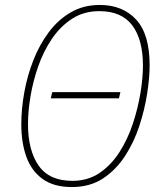

<svg xmlns="http://www.w3.org/2000/svg" viewBox="-20 -745 656 775"><path d="M270 10Q197 10 152 -22.5Q107 -55 86.5 -112Q66 -169 66 -243Q66 -305 78 -372Q90 -439 114.5 -501.5Q139 -564 176.5 -614.5Q214 -665 265.5 -695Q317 -725 383 -725Q475 -725 529.5 -666Q584 -607 584 -481Q584 -432 574 -367.5Q564 -303 542.5 -237Q521 -171 484.5 -115Q448 -59 395.5 -24.5Q343 10 270 10ZM272 -15Q335 -15 382 -47Q429 -79 462.5 -131.5Q496 -184 516.5 -246.5Q537 -309 547 -370Q557 -431 557 -480Q557 -585 514 -642.5Q471 -700 381 -700Q318 -700 270.5 -669Q223 -638 189 -587.5Q155 -537 134 -476.5Q113 -416 103 -355.5Q93 -295 93 -244Q93 -138 136 -76.5Q179 -15 272 -15ZM185 -348 191 -373H466L460 -348Z"/></svg>

Font: Noto Sans SemiCondensed Thin
Style: Italic
Weight: 100
Width: 4
Italic angle: -12°
Designer: Monotype Design Team
Foundry: Monotype Imaging Inc.
Version: Version 2.013; ttfautohint (v1.8.4.7-5d5b)